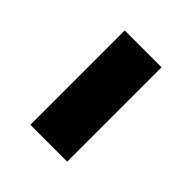

<svg xmlns="http://www.w3.org/2000/svg" viewBox="-94 -766 385 385"><g transform="rotate(45 98.5 -573.0)"><path d="M150.4 -439.5H45.9V-707H150.4Z"/></g></svg>

Font: Pretendard JP
Style: Bold
Weight: 700
Designer: Base glyphs from Inter by Rasmus Andersson; Hangeul glyphs from Noto Sans CJK(Source Han Sans) by Jang Soo-young and Kan
Foundry: Kil Hyung-jin
Version: Version 1.309